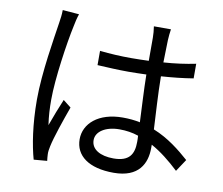

<svg xmlns="http://www.w3.org/2000/svg" viewBox="-85 -872 1170 1008"><g transform="rotate(10 500.0 -368.0)"><path d="M170 -768C170 -747 167 -721 163 -698C151 -616 118 -427 118 -282C118 -148 136 -39 156 32L227 26C226 16 224 2 224 -8C223 -20 226 -39 229 -52C239 -101 274 -202 299 -271L257 -304C240 -264 217 -205 201 -160C194 -208 192 -247 192 -295C192 -406 221 -602 241 -694C244 -712 252 -745 258 -761ZM675 -154C675 -88 651 -47 567 -47C496 -47 448 -75 448 -124C448 -170 499 -203 573 -203C608 -203 642 -198 674 -187C675 -175 675 -163 675 -154ZM945 -105C893 -151 830 -202 750 -234C746 -317 739 -416 738 -515C797 -519 855 -525 909 -534V-612C856 -601 798 -593 738 -589C739 -635 740 -681 741 -708C742 -728 744 -748 747 -767H656C659 -750 661 -724 661 -707V-584C630 -583 599 -582 568 -582C510 -582 456 -585 400 -591V-515C458 -512 510 -509 566 -509C598 -509 629 -510 661 -511C662 -429 668 -334 671 -258C643 -264 612 -267 579 -267C449 -267 375 -199 375 -116C375 -28 448 27 581 27C715 27 753 -53 753 -135V-153C804 -125 853 -86 902 -40Z"/></g></svg>

Font: Noto Sans CJK JP Regular
Style: Regular
Weight: 400
Designer: Ryoko NISHIZUKA (kana & ideographs); Paul D. Hunt (Latin, Greek & Cyrillic); Wenlong ZHANG (bopomofo); Sandoll Communica
Foundry: Adobe Systems Incorporated
Version: Version 1.001;PS 1.001;hotconv 1.0.78;makeotf.lib2.5.61930